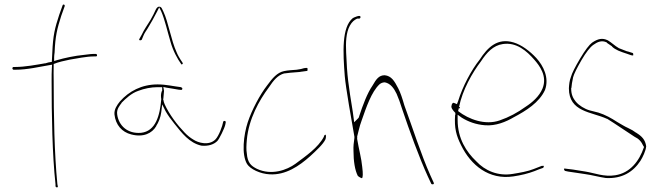

<svg xmlns="http://www.w3.org/2000/svg" viewBox="-20 -740 2880 837"><path d="M39 -436H47C100 -436 152 -449 195 -456L207 -458L206 -442C205 -425 205 -408 205 -388C205 -237 208 -64 222 63V72C224 79 234 78 232 72L230 62V61C217 -70 214 -237 214 -388C214 -410 213 -432 214 -452V-461C236 -470 260 -475 284 -480C314 -485 358 -494 388 -494H397C401 -494 403 -495 403 -498C403 -503 401 -505 397 -505H388C383 -505 369 -504 348 -501C305 -497 260 -487 229 -478L216 -474V-490C216 -497 217 -503 218 -511C221 -583 229 -614 247 -671L262 -713C264 -720 255 -723 253 -717L238 -675C219 -617 211 -586 208 -510C207 -499 207 -484 206 -472V-470H204C194 -469 188 -467 178 -464H176C141 -458 89 -448 46 -448H39C36 -448 34 -445 34 -442C34 -439 37 -436 39 -436ZM215 -450C215 -450 214 -450 214 -450C214 -450 215 -450 215 -450ZM253 -718C253 -718 253 -717 253 -717C253 -717 253 -718 253 -718Z M479 -241C484 -195 512 -164 552 -154C605 -140 643 -159 661 -190V-191C671 -206 680 -228 683 -251L687 -285L702 -255C713 -236 724 -221 740 -201C773 -160 805 -117 858 -105C890 -102 913 -111 927 -125C935 -132 959 -181 962 -196L964 -206C965 -210 962 -213 959 -213C956 -213 954 -212 953 -209C950 -191 934 -147 919 -132C891 -104 844 -117 822 -132C810 -139 796 -150 784 -163C753 -195 718 -241 698 -285C695 -291 693 -299 692 -306H691V-309H692C694 -329 695 -342 695 -344C695 -344 692 -361 692 -361L705 -358C726 -355 740 -352 759 -349L770 -348H771C772 -348 775 -351 775 -352C775 -357 773 -358 769 -360C735 -364 704 -372 667 -372C597 -372 542 -342 503 -298C490 -282 477 -263 479 -241ZM491 -240C487 -264 502 -280 510 -291V-292C528 -310 553 -334 583 -344C609 -354 639 -360 667 -360H687V-344H686C683 -336 681 -328 682 -316C682 -316 683 -310 683 -308V-307C677 -237 659 -168 595 -161C536 -156 498 -192 491 -240ZM588 -571C583 -564 593 -562 598 -567L605 -584C610 -596 616 -604 623 -615C637 -638 653 -666 665 -690L674 -708L683 -690C699 -653 710 -602 723 -559C734 -519 753 -484 771 -459C775 -459 776 -462 777 -463C777 -464 777 -465 775 -468L767 -480C763 -487 756 -497 750 -512C726 -564 714 -644 692 -690C686 -702 685 -707 679 -710C670 -713 664 -708 659 -698C652 -683 646 -670 636 -653C622 -630 608 -611 598 -589ZM858 -105Z M1056 -71C1053 -87 1054 -108 1056 -130C1064 -221 1110 -303 1152 -359C1172 -389 1190 -412 1219 -420H1221C1230 -421 1239 -422 1246 -423C1262 -425 1285 -425 1297 -428H1298C1309 -430 1316 -430 1320 -431C1322 -442 1320 -444 1318 -444C1316 -444 1312 -444 1307 -443H1306C1296 -440 1290 -438 1273 -436C1252 -434 1236 -434 1218 -430C1189 -424 1168 -400 1144 -367C1113 -327 1078 -261 1060 -207C1042 -152 1032 -67 1057 -25C1071 -3 1114 18 1156 20C1225 24 1284 -16 1332 -59C1357 -82 1389 -111 1399 -133C1402 -143 1401 -150 1400 -152H1399L1398 -153C1397 -153 1393 -150 1392 -145V-144C1367 -96 1312 -59 1268 -26C1231 1 1164 26 1100 -4C1074 -17 1059 -31 1056 -71ZM1221 -422Z M1483 -408C1487 -359 1513 -212 1525 -144V-139C1522 -119 1520 -100 1521 -83V-82C1521 -38 1527 2 1540 27C1547 33 1556 37 1558 37C1562 33 1563 18 1559 -13C1556 -48 1544 -91 1537 -134V-139C1538 -141 1537 -141 1537 -144V-145L1544 -173C1547 -187 1552 -202 1557 -216C1576 -270 1599 -340 1635 -373C1641 -378 1649 -381 1657 -381H1658C1683 -376 1698 -354 1709 -331C1717 -313 1725 -291 1734 -262C1764 -173 1807 -54 1845 29L1860 61C1862 65 1874 65 1871 57L1856 24C1816 -65 1777 -188 1743 -280C1734 -311 1726 -336 1716 -355C1699 -388 1686 -409 1657 -412C1632 -412 1620 -395 1604 -367C1581 -334 1561 -280 1546 -234L1545 -230C1545 -229 1543 -226 1542 -225L1524 -207L1518 -252C1499 -369 1493 -409 1489 -510C1487 -553 1488 -597 1505 -628C1515 -646 1525 -653 1537 -659H1547C1550 -660 1553 -664 1551 -668C1549 -676 1521 -663 1518 -661C1469 -621 1475 -511 1483 -408ZM1657 -411C1657 -411 1657 -410 1657 -410C1657 -410 1657 -411 1657 -411Z M1949 -281C1944 -271 1955 -258 1965 -248V-239H1964C1960 -181 1969 -149 1990 -107C2033 -19 2112 45 2218 29C2252 24 2284 16 2310 6C2322 1 2335 -4 2347 -8C2348 -8 2350 -10 2351 -16V-17C2352 -18 2349 -16 2350 -17H2342L2306 -3C2281 7 2247 13 2216 18C2151 29 2094 4 2056 -37C2013 -78 1975 -136 1975 -217V-240L1993 -227C2022 -209 2055 -197 2094 -194C2141 -190 2186 -209 2220 -229C2273 -257 2331 -293 2356 -348C2375 -401 2349 -453 2318 -487C2290 -517 2255 -544 2219 -555C2149 -576 2106 -534 2071 -480C2035 -435 1997 -364 1977 -299L1972 -286L1960 -291C1955 -293 1953 -292 1949 -283ZM1977 -256 1981 -271V-268H1985V-273H1981C1996 -348 2039 -423 2077 -473C2102 -511 2130 -542 2172 -548C2231 -557 2276 -518 2309 -480C2332 -454 2367 -408 2345 -354C2331 -320 2300 -293 2272 -275C2236 -249 2199 -229 2158 -215C2095 -193 2023 -220 1978 -255ZM2356 -347Z M2439 -5C2438 -4 2439 2 2443 5L2457 8C2482 11 2507 16 2531 19C2561 23 2592 32 2621 36C2691 40 2740 10 2772 -39C2782 -55 2795 -82 2797 -102C2793 -131 2778 -146 2754 -161L2753 -162H2752C2743 -169 2733 -175 2718 -182C2702 -189 2687 -199 2671 -208C2645 -225 2618 -240 2589 -249L2550 -259C2529 -265 2504 -280 2490 -297C2479 -311 2470 -326 2470 -354V-356L2471 -357C2472 -369 2474 -384 2478 -401V-402C2483 -420 2495 -443 2515 -478C2535 -512 2552 -534 2566 -544C2584 -557 2603 -566 2625 -555L2626 -554V-553L2648 -538V-537C2662 -523 2684 -515 2712 -506L2732 -499H2733C2736 -499 2738 -498 2740 -498C2742 -506 2739 -509 2738 -509L2716 -516H2714C2701 -521 2690 -525 2678 -530C2659 -541 2647 -554 2630 -564C2606 -576 2586 -571 2561 -554C2549 -545 2531 -522 2509 -485C2487 -448 2473 -420 2469 -405C2462 -387 2461 -371 2460 -355C2460 -251 2559 -253 2626 -222H2627C2663 -200 2707 -169 2746 -144C2765 -135 2776 -123 2785 -103L2788 -99L2787 -98C2767 -38 2727 14 2662 24C2613 32 2571 14 2533 8C2509 5 2483 -1 2460 -3L2444 -5ZM2460 -354C2460 -354 2459 -354 2459 -354C2459 -354 2460 -354 2460 -354ZM2746 -145Z"/></svg>

Font: Stray Cat
Style: HlCn
Weight: 100
Version: Version 1.0